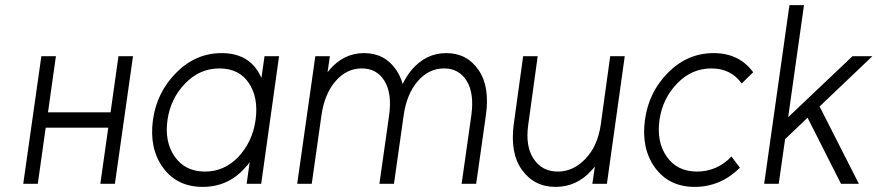

<svg xmlns="http://www.w3.org/2000/svg" viewBox="-20 -720 3437 752"><path d="M71 0H128L159 -220H404L373 0H430L501 -500H444L413 -280H168L199 -500H142Z M1016 -500 1004 -415Q1001 -421 998 -427Q995 -433 992 -438Q947 -512 848 -512Q747 -512 671 -436Q594 -359 579 -250Q564 -139 618 -64Q673 12 774 12Q873 12 939 -62Q944 -67 949 -73Q954 -79 958 -85L946 0H1003L1073 -500ZM839 -452Q917 -452 955 -394Q974 -366 980.5 -329.5Q987 -293 981 -250Q975 -207 958 -171Q941 -135 914 -106Q859 -48 783 -48Q705 -48 664 -107Q624 -165 636 -250Q648 -334 705 -393Q762 -452 839 -452Z M1845 0 1883 -268Q1891 -324 1884 -368.5Q1877 -413 1854 -446Q1809 -512 1728 -512Q1648 -512 1592 -446Q1582 -434 1573.5 -420.5Q1565 -407 1557 -391Q1553 -406 1546.5 -420Q1540 -434 1532 -446Q1487 -512 1406 -512Q1326 -512 1270 -446Q1268 -444 1266.5 -441.5Q1265 -439 1263 -437L1272 -500H1215L1144 0H1201L1239 -268Q1251 -353 1295 -403Q1338 -452 1397 -452Q1456 -452 1486 -403Q1516 -354 1504 -268L1466 0H1523L1561 -268Q1573 -353 1617 -403Q1660 -452 1719 -452Q1778 -452 1808 -403Q1838 -354 1826 -268L1788 0Z M2029 -500 1992 -232Q1985 -177 1992.5 -133Q2000 -89 2024 -55Q2072 12 2156 12Q2240 12 2298 -54Q2301 -57 2304 -60.5Q2307 -64 2310 -68L2300 0H2357L2427 -500H2370L2333 -232Q2321 -148 2273 -98Q2225 -48 2165 -48Q2103 -48 2070 -98Q2037 -147 2049 -232L2086 -500Z M2775 -512Q2673 -512 2597 -436Q2521 -360 2506 -250Q2491 -139 2545 -64Q2600 12 2701 12Q2802 12 2878 -63L2845 -107Q2788 -48 2710 -48Q2632 -48 2591 -107Q2551 -165 2563 -250Q2575 -334 2632 -393Q2689 -452 2766 -452Q2843 -452 2885 -393L2930 -437Q2875 -512 2775 -512Z M2973 0H3030L3055 -175L3143 -259L3274 0H3344L3190 -303L3397 -500H3319L3067 -261L3129 -700H3072Z"/></svg>

Font: Unageo
Style: Light-Italic
Weight: 300
Designer: Richard Sepsi
Foundry: Richard Sepsi
Version: Version 2.000